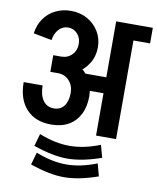

<svg xmlns="http://www.w3.org/2000/svg" viewBox="-98 -734 875 1068"><g transform="rotate(10 340.0 -200.0)"><path d="M290 -484Q290 -519 269 -542Q248 -565 216 -565V-659Q268 -659 309 -636Q350 -613 374 -573.5Q398 -534 398 -484ZM137 -480 33 -500Q40 -549 65 -584.5Q90 -620 129.5 -639.5Q169 -659 217 -659V-565Q186 -565 164 -541.5Q142 -518 137 -480ZM328 -239V-329H549V-239ZM293 -209Q293 -250 268 -277.5Q243 -305 205 -305V-396Q260 -396 303.5 -371.5Q347 -347 372.5 -305Q398 -263 398 -209ZM215 -17Q126 -17 75.5 -71.5Q25 -126 25 -223H132Q132 -169 154 -138.5Q176 -108 215 -108ZM215 -17V-108Q252 -108 272.5 -135Q293 -162 293 -209H398Q398 -149 376 -106Q354 -63 313.5 -40Q273 -17 215 -17ZM161 -305V-399H207V-305ZM206 -305V-399Q242 -399 266 -423.5Q290 -448 290 -485H398Q398 -434 372.5 -393Q347 -352 304 -328.5Q261 -305 206 -305ZM473 0V-645H586V0ZM504 -557V-645H680V-557ZM337 154V82Q376 82 418 73.5Q460 65 509 46L528 116Q470 136 423.5 145Q377 154 337 154ZM337 154Q296 154 250 145Q204 136 145 116L165 46Q214 65 255.5 73.5Q297 82 337 82ZM337 259V187Q376 187 418 178.5Q460 170 509 151L528 221Q470 241 423.5 250Q377 259 337 259ZM337 259Q296 259 250 250Q204 241 145 221L165 151Q214 170 255.5 178.5Q297 187 337 187Z"/></g></svg>

Font: Akshar Light Medium
Style: Regular
Weight: 500
Version: Version 1.100